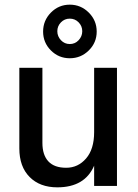

<svg xmlns="http://www.w3.org/2000/svg" viewBox="-20 -798 591 824"><path d="M384 -507H482V0H384V-87Q344 6 226 6Q151 6 107 -38.5Q63 -83 63 -161V-507H162V-185Q162 -133 187.5 -105.5Q213 -78 264 -78Q315 -78 349.5 -118Q384 -158 384 -231ZM395 -662.5Q395 -615 361 -581.5Q327 -548 279.5 -548Q232 -548 198.5 -581.5Q165 -615 165 -662.5Q165 -710 198.5 -744Q232 -778 279.5 -778Q327 -778 361 -744Q395 -710 395 -662.5ZM333 -664Q333 -686 317.5 -702Q302 -718 279.5 -718Q257 -718 241.5 -702Q226 -686 226 -664Q226 -642 241.5 -625.5Q257 -609 279.5 -609Q302 -609 317.5 -625.5Q333 -642 333 -664Z"/></svg>

Font: Hind Medium
Style: Regular
Weight: 500
Designer: Manushi Parikh, Satya Rajpurohit
Foundry: Indian Type Foundry
Version: Version 1.201;PS 1.0;hotconv 1.0.78;makeotf.lib2.5.61930; tt